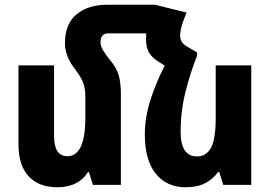

<svg xmlns="http://www.w3.org/2000/svg" viewBox="-20 -780 1140 810"><path d="M490 -381V0H372L355 -54H351Q333 -24 300 -7Q267 10 222 10Q144 10 101 -36Q58 -82 58 -171V-504H208V-207Q208 -121 264 -121Q340 -121 340 -283V-374Q340 -405 331.5 -429Q323 -453 301 -482Q276 -514 265 -542Q254 -570 254 -597Q254 -680 303.5 -720Q353 -760 432 -760H634L767 -727L753 -691Q747 -674 743.5 -658.5Q740 -643 740 -630Q740 -613 748.5 -601Q757 -589 784 -575L811 -559V-544Q783 -474 762.5 -392Q742 -310 742 -225Q742 -120 811 -120Q850 -120 870 -156.5Q890 -193 890 -283V-504H1040V0H922L905 -54H900Q878 -24 845 -7Q812 10 763 10Q683 10 637 -47.5Q591 -105 591 -212Q591 -285 615 -359.5Q639 -434 675 -503L650 -519Q622 -536 609 -557.5Q596 -579 596 -613Q596 -626 597 -639H435Q419 -639 411.5 -629Q404 -619 404 -603Q404 -585 415.5 -566.5Q427 -548 447 -523Q471 -495 480.5 -463.5Q490 -432 490 -381Z"/></svg>

Font: Noto Sans Armenian Condensed ExtraBold
Style: Regular
Weight: 800
Width: 3
Designer: Monotype Design Team
Foundry: Monotype Imaging Inc.
Version: Version 2.008; ttfautohint (v1.8.4.7-5d5b)